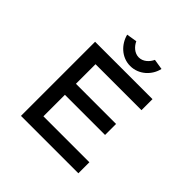

<svg xmlns="http://www.w3.org/2000/svg" viewBox="-223 -1089 1282 1282"><g transform="rotate(45 418.0 -448.5)"><path d="M438 -751C520 -751 584 -813 600 -885L526 -897C511 -864 479 -832 438 -832C397 -832 365 -864 350 -897L276 -885C294 -813 356 -751 438 -751ZM700 0V-104H266V-307H645V-411H266V-596H700V-700H158V0Z"/></g></svg>

Font: Lexend Peta
Style: Regular
Weight: 400
Designer: Bonnie Shaver-Troup, Thomas Jockin
Foundry: Lexend
Version: Version 1.007